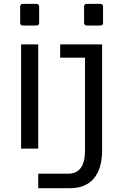

<svg xmlns="http://www.w3.org/2000/svg" viewBox="-20 -780 642 1008"><path d="M85.9 -660.6V-745.1Q85.9 -759.8 100.6 -759.8H170.9Q185.5 -759.8 185.5 -745.1V-660.6Q185.5 -646 170.9 -646H100.6Q85.9 -646 85.9 -660.6ZM421.4 -660.6V-745.1Q421.4 -759.8 436 -759.8H506.3Q521 -759.8 521 -745.1V-660.6Q521 -646 506.3 -646H436Q421.4 -646 421.4 -660.6ZM90.8 -546.9H180.7V0H90.8ZM180.7 131.8H338.4Q426.3 131.8 426.3 9.8V-477.1H295.9V-546.9H516.1V9.8Q516.1 105 472.9 156.5Q429.7 208 348.1 208H180.7Z"/></svg>

Font: Hack
Style: Regular
Weight: 400
Monospace: yes
Designer: Christopher Simpkins
Foundry: Christopher Simpkins
Version: Version 2.019; ttfautohint (v1.4.1) -l 4 -r 80 -G 350 -x 0 -